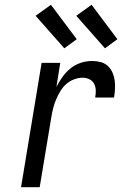

<svg xmlns="http://www.w3.org/2000/svg" viewBox="-20 -783 540 803"><path d="M68 0 154 -520H232L216 -420Q227 -441 241.5 -461.5Q256 -482 275.5 -497.5Q295 -513 318.5 -520.5Q342 -528 365 -528Q383 -528 400.5 -523.5Q418 -519 430.5 -507.5Q443 -496 450 -480.5Q457 -465 459.5 -447.5Q462 -430 461 -411.5Q460 -393 457 -375H378Q381 -390 380.5 -405Q380 -420 373.5 -432.5Q367 -445 354 -451.5Q341 -458 326 -458Q308 -458 289.5 -451Q271 -444 256.5 -431Q242 -418 232 -401Q222 -384 214.5 -366.5Q207 -349 202.5 -331Q198 -313 195 -295L146 0ZM419 -581 299 -717 363 -763 471 -619ZM249 -581 129 -717 193 -763 301 -619Z"/></svg>

Font: Iosevka SS04
Style: Italic
Weight: 400
Italic angle: -9°
Monospace: yes
Designer: Belleve Invis
Foundry: Belleve Invis
Version: Version 19.0.0; ttfautohint (v1.8.4)